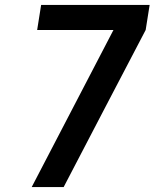

<svg xmlns="http://www.w3.org/2000/svg" viewBox="-20 -755 640 775"><path d="M108 0 438 -634H130L146 -735H584L568 -634Q485 -476 402.5 -317.5Q320 -159 237 0Z"/></svg>

Font: Iosevka SS04 Extended
Style: Bold Italic
Weight: 700
Width: 7
Italic angle: -9°
Monospace: yes
Designer: Belleve Invis
Foundry: Belleve Invis
Version: Version 19.0.0; ttfautohint (v1.8.4)